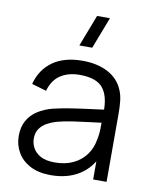

<svg xmlns="http://www.w3.org/2000/svg" viewBox="-88 -845 732 926"><g transform="rotate(10 278.0 -382.5)"><path d="M315.2 -625H252.2L311.8 -780H374.8ZM224.7 15Q163.3 15 122.2 -7.1Q81.2 -29.2 60.6 -65.6Q40 -102 40 -145Q40 -189.2 57.7 -220.3Q75.3 -251.5 106.2 -271.4Q137.2 -291.3 177.3 -302Q218.7 -312 268.3 -319.7Q318 -327.3 365.8 -333.2Q413.7 -339.2 449.7 -344.3L423.3 -328.7Q425 -408.3 392.5 -447Q360 -485.7 279.3 -485.7Q224 -485.7 185.7 -460.7Q147.3 -435.7 132 -381.7L60.3 -402.7Q79.2 -475 135.2 -515Q191.2 -555 280.7 -555Q354.5 -555 406.3 -527.3Q458.2 -499.7 479.7 -447Q489.7 -423.7 492.7 -394.7Q495.7 -365.7 495.7 -335.3V0H430V-135.7L449 -127.3Q421.5 -57.8 363.6 -21.4Q305.7 15 224.7 15ZM233 -48.7Q284.5 -48.7 322.9 -67.1Q361.3 -85.5 384.9 -117.7Q408.5 -149.8 415.3 -190.7Q421.5 -216.7 422.1 -247.8Q422.7 -278.8 422.7 -294.7L450.7 -280Q412.8 -275 369.2 -269.9Q325.5 -264.8 283.2 -258.5Q240.8 -252.2 207 -243Q184 -236.3 162.6 -224.6Q141.2 -212.8 127.4 -193.5Q113.7 -174.2 113.7 -145Q113.7 -121.5 125.4 -99.4Q137.2 -77.3 163.3 -63Q189.5 -48.7 233 -48.7Z"/></g></svg>

Font: Manrope ExtraLight
Style: Regular
Weight: 200
Designer: Mikhail Sharanda
Foundry: Mikhail Sharanda
Version: Version 4.505